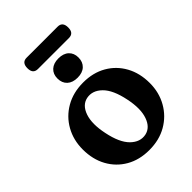

<svg xmlns="http://www.w3.org/2000/svg" viewBox="-216 -822 928 928"><g transform="rotate(-45 248.5 -358.0)"><path d="M250.5 -448.5Q318 -448.5 368.8 -419.2Q419.5 -390 448 -338.2Q476.5 -286.5 476.5 -218.5Q476.5 -154.5 447.2 -102.8Q418 -51 366.2 -21Q314.5 9 246 9Q178.5 9 127.8 -20.2Q77 -49.5 48.5 -101.2Q20 -153 20 -221Q20 -285 49 -336.8Q78 -388.5 130 -418.5Q182 -448.5 250.5 -448.5ZM284.5 -57.5Q325 -66 342 -114.5Q359 -163 343 -239Q326.5 -320 290.5 -355.2Q254.5 -390.5 211.5 -382Q171 -373.5 154.2 -325Q137.5 -276.5 153.5 -200.5Q170 -119.5 206 -84.2Q242 -49 284.5 -57.5ZM248 -483.5Q214.5 -483.5 195.2 -501.2Q176 -519 176 -550Q176 -580 195.2 -597.8Q214.5 -615.5 248 -615.5Q282 -615.5 301 -597.8Q320 -580 320 -550Q320 -519.5 301 -501.5Q282 -483.5 248 -483.5ZM108.5 -687.5Q108.5 -726.5 142 -726.5H354Q387.5 -726.5 387.5 -687.5Q387.5 -649 354 -649H142Q108.5 -649 108.5 -687.5Z"/></g></svg>

Font: Fraunces 144pt SuperSoft SemiBold
Style: Regular
Weight: 600
Version: Version 1.000;[b76b70a41]